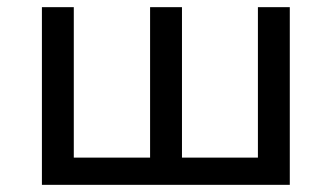

<svg xmlns="http://www.w3.org/2000/svg" viewBox="-20 -516 926 536"><path d="M97 0V-496H186V-76H399V-496H488V-76H700V-496H789V0Z"/></svg>

Font: Nunito Sans 7pt
Style: Regular
Weight: 400
Designer: Vernon Adams
Foundry: Vernon Adams
Version: Version 3.101;gftools[0.9.27]